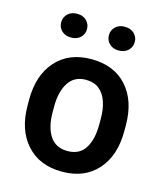

<svg xmlns="http://www.w3.org/2000/svg" viewBox="-110 -811 774 904"><g transform="rotate(15 276.5 -358.5)"><path d="M154.3 -727.1Q183.1 -727.1 200.2 -710.2Q217.3 -693.4 217.3 -668.9Q217.3 -644.5 200.2 -627.9Q183.1 -611.3 154.3 -611.3Q126 -611.3 108.6 -627.9Q91.3 -644.5 91.3 -668.9Q91.3 -693.4 108.6 -710.2Q126 -727.1 154.3 -727.1ZM386.7 -726.1Q415.5 -726.1 432.9 -709.5Q450.2 -692.9 450.2 -668.5Q450.2 -644 432.9 -627.2Q415.5 -610.4 386.7 -610.4Q358.4 -610.4 341.3 -627.2Q324.2 -644 324.2 -668.5Q324.2 -692.9 341.3 -709.5Q358.4 -726.1 386.7 -726.1ZM40 -278.3Q40 -397.9 103 -468Q166 -538.1 274.9 -538.1Q385.7 -538.1 448.5 -468Q511.2 -397.9 511.2 -278.3V-250Q511.2 -130.9 448.5 -60.5Q385.7 9.8 276.4 9.8Q166.5 9.8 103.3 -60.5Q40 -130.9 40 -250ZM162.1 -250Q162.1 -176.8 190.4 -133.8Q218.8 -90.8 276.4 -90.8Q334.5 -90.8 361.8 -133.8Q389.2 -176.8 389.2 -250V-278.3Q389.2 -326.2 376.7 -362.1Q364.3 -397.9 339.1 -417.7Q314 -437.5 274.9 -437.5Q218.8 -437.5 190.4 -393.8Q162.1 -350.1 162.1 -278.3Z"/></g></svg>

Font: Robert Sans
Style: Bold
Weight: 700
Designer: Christian Robertson (extended by Adam Twardoch)
Foundry: Google
Version: Version 12.135;April 2, 2019;FontCreator 11.5.0.2425 64-bit;